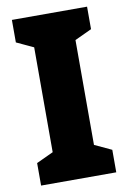

<svg xmlns="http://www.w3.org/2000/svg" viewBox="-82 -765 545 815"><g transform="rotate(-10 190.0 -357.0)"><path d="M352 0H28V-97L101 -131V-583L28 -617V-714H352V-617L279 -583V-131L352 -97Z"/></g></svg>

Font: Noto Sans Khmer UI Condensed Black
Style: Regular
Weight: 900
Width: 3
Designer: Danh Hong and the Monotype Design Team
Foundry: Monotype Imaging Inc.
Version: Version 2.002; ttfautohint (v1.8.4.7-5d5b)